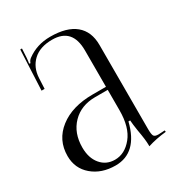

<svg xmlns="http://www.w3.org/2000/svg" viewBox="-180 -858 898 978"><g transform="rotate(-30 268.5 -369.0)"><path d="M371 -364V-578Q371 -709 253 -709Q181 -709 141 -671.5Q101 -634 98 -573L95 -511H77L88 -747H98L95 -694Q93 -670 91 -662L98 -660Q103 -675 114 -683Q173 -727 252 -727Q349 -727 399 -685.5Q449 -644 449 -565V-71Q449 -40 454.5 -30Q460 -20 482 -20L502 -21L519 -22L520 -13Q461 -7 411 9V1Q411 -29 400 -89Q393 -134 392 -154H382Q342 8 214 8Q132 8 78.5 -37.5Q25 -83 25 -156Q25 -250 98.5 -307Q172 -364 293 -364ZM371 -346H298Q214 -346 163 -293.5Q112 -241 112 -156Q112 -94 143.5 -56.5Q175 -19 226 -19Q284 -19 327.5 -72.5Q371 -126 371 -226Z"/></g></svg>

Font: FoglihtenNo06
Style: Regular
Weight: 500
Designer: gluk (gluksza@wp.pl)
Foundry: gluk (gluksza@wp.pl)
Version: Version 0.76